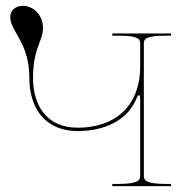

<svg xmlns="http://www.w3.org/2000/svg" viewBox="-20 -634 620 654"><path d="M362.5 -520V-512.5H382.5C448.5 -512.5 457.5 -502 457.5 -486.5V-409C457.5 -264 363 -199 245 -199C138.5 -199 92.5 -275 92.5 -369C92.5 -470 126.5 -493.5 126.5 -539C126.5 -580.5 96 -614 58 -614C32 -614 15 -598.5 15 -575C15 -527 80 -490 80 -367.5C80 -268 132 -187.5 245 -187.5C338.5 -187.5 415 -226 444.5 -297.5C448 -306.5 452 -310 454 -310C456.5 -310 457.5 -303 457.5 -294.5V-35C457.5 -20.5 451 -7.5 382.5 -7.5H362.5V0H562.5V-7.5H545C476.5 -7.5 470 -20.5 470 -35V-486.5C470 -502 479 -512.5 545 -512.5H562.5V-520Z"/></svg>

Font: ZnikomitNo24
Style: Regular
Weight: 500
Designer: gluk
Foundry: gluk
Version: Version 0.55